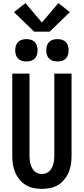

<svg xmlns="http://www.w3.org/2000/svg" viewBox="-20 -1209 540 1237"><path d="M250 8Q223 8 196 2.5Q169 -3 146 -17Q123 -31 105.5 -52.5Q88 -74 77.5 -99Q67 -124 63 -151Q59 -178 59 -205V-735H170V-205Q170 -192 171.5 -178.5Q173 -165 176.5 -152.5Q180 -140 186 -128Q192 -116 201.5 -106.5Q211 -97 224 -92.5Q237 -88 250 -88Q263 -88 276 -92.5Q289 -97 298.5 -106.5Q308 -116 314 -128Q320 -140 323.5 -152.5Q327 -165 328.5 -178.5Q330 -192 330 -205V-735H441V-205Q441 -178 437 -151Q433 -124 422.5 -99Q412 -74 394.5 -52.5Q377 -31 354 -17Q331 -3 304 2.5Q277 8 250 8ZM350 -813Q335 -813 321 -817Q307 -821 296.5 -831.5Q286 -842 282 -856Q278 -870 278 -885Q278 -900 282 -914Q286 -928 296.5 -938.5Q307 -949 321 -953Q335 -957 350 -957Q365 -957 379 -953Q393 -949 403.5 -938.5Q414 -928 418 -914Q422 -900 422 -885Q422 -870 418 -856Q414 -842 403.5 -831.5Q393 -821 379 -817Q365 -813 350 -813ZM150 -813Q135 -813 121 -817Q107 -821 96.5 -831.5Q86 -842 82 -856Q78 -870 78 -885Q78 -900 82 -914Q86 -928 96.5 -938.5Q107 -949 121 -953Q135 -957 150 -957Q165 -957 179 -953Q193 -949 203.5 -938.5Q214 -928 218 -914Q222 -900 222 -885Q222 -870 218 -856Q214 -842 203.5 -831.5Q193 -821 179 -817Q165 -813 150 -813ZM200 -1005 70 -1131 144 -1189 250 -1064 356 -1189 430 -1131 300 -1005Z"/></svg>

Font: Zed Mono
Style: Bold
Weight: 700
Monospace: yes
Designer: Belleve Invis
Foundry: Belleve Invis
Version: Version 1.0.0; ttfautohint (v1.8.4)